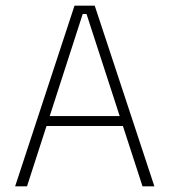

<svg xmlns="http://www.w3.org/2000/svg" viewBox="-20 -659 600 679"><path d="M33.5 0 243.5 -639H315L526 0H484L286 -609.5H272.5L75.5 0ZM133 -213.5V-248.5H426V-213.5Z"/></svg>

Font: Anek Tamil Medium ExtraLight
Style: Regular
Weight: 250
Version: Version 1.003